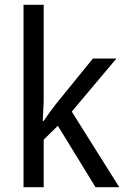

<svg xmlns="http://www.w3.org/2000/svg" viewBox="-20 -873 525 800"><path d="M162 -463Q162 -443 160.5 -417Q159 -391 158 -369H162Q171 -383 187 -405Q203 -427 215 -442L367 -629H465L279 -408L477 -93H378L221 -349L162 -291V-93H78V-853H162Z"/></svg>

Font: Noto Sans Kannada UI SemiCondensed
Style: Regular
Weight: 400
Width: 4
Designer: Jelle Bosma - Monotype Design Team
Foundry: Monotype Imaging Inc.
Version: Version 2.005; ttfautohint (v1.8.4.7-5d5b)